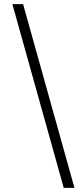

<svg xmlns="http://www.w3.org/2000/svg" viewBox="-20 -760 396 931"><path d="M289 151 40 -740H92L341 151Z"/></svg>

Font: IBM Plex Sans Hebrew Light
Style: Regular
Weight: 300
Designer: Mike Abbink, Paul van der Laan, Pieter van Rosmalen, Yanek Iontef
Foundry: Bold Monday
Version: Version 1.2